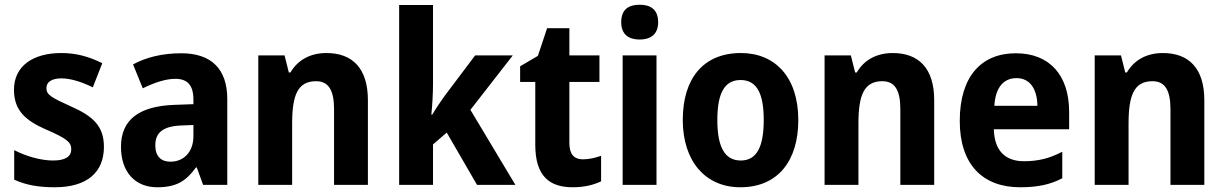

<svg xmlns="http://www.w3.org/2000/svg" viewBox="-20 -781 5172 811"><path d="M419 -161C419 -250 370 -291 283 -330C197 -369 176 -380 176 -409C176 -435 199 -450 240 -450C279 -450 328 -434 372 -412L412 -514C356 -542 302 -557 239 -557C118 -557 39 -501 39 -402C39 -316 86 -273 172 -235C260 -197 281 -181 281 -151C281 -120 257 -103 204 -103C155 -103 91 -120 40 -147V-22C91 1 143 10 211 10C349 10 419 -54 419 -161Z M746 -556C666 -556 597 -539 542 -509L583 -408C632 -432 679 -448 721 -448C770 -448 797 -423 797 -360V-341L714 -338C567 -332 491 -275 491 -161C491 -55 550 10 644 10C725 10 766 -16 808 -74H811L838 0H940V-363C940 -491 871 -556 746 -556ZM747 -251 797 -253V-206C797 -138 755 -98 700 -98C661 -98 636 -120 636 -167C636 -219 666 -248 747 -251Z M1359 -557C1291 -557 1238 -528 1207 -475H1200L1182 -547H1071V0H1214V-259C1214 -380 1238 -438 1315 -438C1369 -438 1391 -398 1391 -320V0H1534V-358C1534 -493 1468 -557 1359 -557Z M1809 -425V-760H1666V0H1809V-171L1867 -221L1995 0H2157L1967 -317L2146 -547H1987L1859 -377C1843 -355 1819 -320 1806 -297H1802C1806 -336 1809 -386 1809 -425Z M2442 -108C2405 -108 2385 -130 2385 -176V-435H2512V-547H2385V-662H2291L2252 -545L2177 -501V-435H2241V-169C2241 -36 2302 10 2399 10C2449 10 2487 0 2519 -15V-123C2494 -114 2468 -108 2442 -108Z M2682 -761C2635 -761 2604 -741 2604 -687C2604 -635 2636 -614 2682 -614C2727 -614 2760 -635 2760 -687C2760 -741 2728 -761 2682 -761ZM2753 -547H2610V0H2753Z M3352 -274C3352 -456 3253 -557 3110 -557C2951 -557 2864 -450 2864 -274C2864 -102 2958 10 3107 10C3267 10 3352 -103 3352 -274ZM3010 -274C3010 -385 3039 -443 3108 -443C3178 -443 3206 -384 3206 -274C3206 -164 3178 -103 3109 -103C3039 -103 3010 -164 3010 -274Z M3751 -557C3683 -557 3630 -528 3599 -475H3592L3574 -547H3463V0H3606V-259C3606 -380 3630 -438 3707 -438C3761 -438 3783 -398 3783 -320V0H3926V-358C3926 -493 3860 -557 3751 -557Z M4271 -556C4125 -556 4034 -458 4034 -270C4034 -86 4131 10 4289 10C4365 10 4417 -2 4467 -28V-140C4413 -112 4366 -100 4305 -100C4223 -100 4180 -148 4178 -235H4496V-308C4496 -465 4412 -556 4271 -556ZM4274 -451C4332 -451 4361 -403 4362 -334H4180C4185 -413 4220 -451 4274 -451Z M4892 -557C4824 -557 4771 -528 4740 -475H4733L4715 -547H4604V0H4747V-259C4747 -380 4771 -438 4848 -438C4902 -438 4924 -398 4924 -320V0H5067V-358C5067 -493 5001 -557 4892 -557Z"/></svg>

Font: Noto Sans Georgian SemiCondensed Bold
Style: Regular
Weight: 700
Width: 4
Designer: Monotype Design Team, Akaki Razmadze
Foundry: Google LLC
Version: Version 2.005